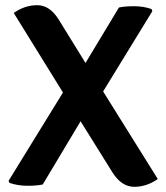

<svg xmlns="http://www.w3.org/2000/svg" viewBox="-20 -712 642 741"><path d="M439 -683Q461 -688 497.5 -688Q534 -688 565 -677L568 -669L378 -359L589 -21Q546 9 498 9Q450 9 415 -45L291 -244L145 0Q122 5 86 5Q50 5 17 -6L13 -14L223 -355L33 -662Q76 -692 123.5 -692Q171 -692 205 -639L310 -469Z"/></svg>

Font: Signika
Style: Semibold
Weight: 600
Designer: Anna Giedrys
Foundry: Anna Giedrys
Version: Version 1.001